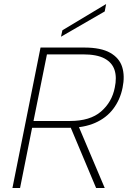

<svg xmlns="http://www.w3.org/2000/svg" viewBox="-20 -937 638 957"><path d="M552 -500Q563 -551 551 -588Q539 -625 501 -645.5Q463 -666 393 -666H214L147 -334H329Q429 -334 483.5 -381Q538 -428 552 -500ZM400 -700Q483 -700 529 -674Q575 -648 589 -603Q603 -558 591 -500Q579 -440 544.5 -394.5Q510 -349 454 -324.5Q398 -300 322 -300H140L80 0H42L182 -700ZM369 -314 502 0H459L327 -314ZM509 -917 502 -880 284 -754 291 -786Z"/></svg>

Font: Albert Sans ExtraLight
Style: Italic
Weight: 250
Italic angle: -11.25°
Designer: Andreas Rasmussen
Foundry: a.Foundry
Version: Version 1.025